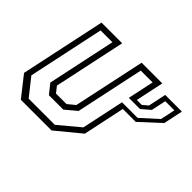

<svg xmlns="http://www.w3.org/2000/svg" viewBox="-118 -735 929 929"><g transform="rotate(45 347.0 -270.0)"><path d="M125 -30.5H304L410.5 -119.5L493.5 -510H412.5L338 -159.5L281 -111.5H182.5L144 -159.5L218.5 -510H137.5L54.5 -119.5ZM601 -489 585 -413.5 541.5 -376H465L457 -337.5H563.5L647.5 -413.5L663.5 -489ZM579.5 -510.5H693.5L672.5 -411L571 -317.5H482.5L437 -103L312 0H102L21 -103L114 -540H255.5L177 -172L201 -141.5H273L310 -172L388.5 -540H530L499.5 -396H533L560 -418.5Z"/></g></svg>

Font: Tourney Thin Light
Style: Italic
Weight: 300
Italic angle: -12°
Version: Version 1.015